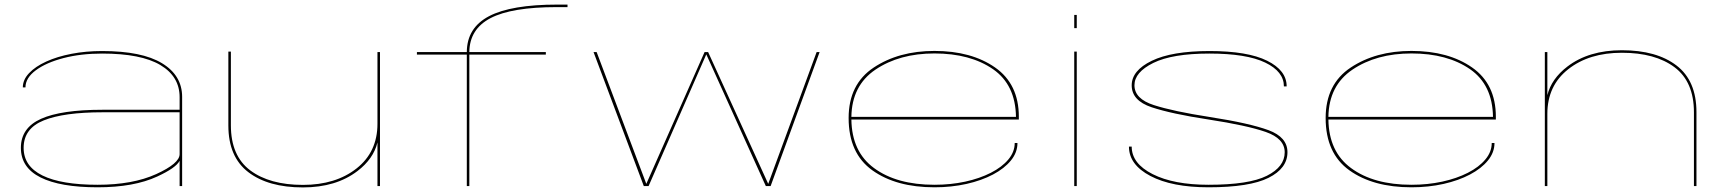

<svg xmlns="http://www.w3.org/2000/svg" viewBox="-20 -811 7526 837"><path d="M763 0V-110Q747 -79 665.5 -41.5Q564 5.5 405.5 5.5Q242.5 5.5 156.8 -37.5Q71 -80.5 71 -166.5Q71 -253.5 158.8 -293Q246.5 -332.5 427 -332.5H763V-387.5Q763 -477.5 679 -527.5Q595 -577.5 425 -577.5Q332.5 -577.5 256.8 -557.8Q181 -538 136 -504.5Q91 -471 91 -430H79.5Q79.5 -463.5 106.8 -492.2Q134 -521 181.8 -542.8Q229.5 -564.5 292 -576.5Q354.5 -588.5 425 -588.5Q599 -588.5 686.5 -535.2Q774 -482 774 -388.5V0ZM763 -139V-321.5H427.5Q258.5 -321.5 170.8 -286.2Q83 -251 83 -166.5Q83 -86.5 165 -46Q247 -5.5 405.5 -5.5Q558.5 -5.5 660.8 -52Q763 -98.5 763 -139Z M1625.5 0V-190Q1608 -118.5 1538.5 -65.5Q1445 6 1300.5 6Q1149.5 6 1062.5 -60.5Q975.5 -127 975.5 -264V-586H986.5V-265Q986.5 -131.5 1071 -68.2Q1155.5 -5 1300.5 -5Q1443.5 -5 1534.5 -76.8Q1625.5 -148.5 1625.5 -271.5V-584H1636.5V0Z M2015 0V-573H1797.5V-584H2015Q2015.5 -690 2112 -740.5Q2208.5 -791 2410 -791H2454V-780H2407.5Q2210.5 -780 2118.5 -732Q2027 -684 2026 -584H2359.5V-573H2026V0Z M2786.5 0 2567.5 -584H2581L2797.5 -9.5L3051.5 -584H3067L3329 -9.5L3540 -584H3553L3339.5 0H3318.5L3059 -574L2807.5 0Z M4053.5 5.5Q3886.5 5.5 3783 -68.5Q3679.5 -142.5 3679.5 -296.5Q3679.5 -444 3788.8 -516.5Q3898 -589 4053.5 -589Q4214.5 -589 4318 -516.8Q4421.5 -444.5 4421.5 -302V-290H3691.5Q3693.5 -149.5 3790 -78.5Q3888.5 -5.5 4053.5 -5.5Q4124.5 -5.5 4187.8 -19.2Q4251 -33 4299.5 -57.8Q4348 -82.5 4375.8 -115.8Q4403.5 -149 4403.5 -187.5H4415.5Q4415.5 -146.5 4387 -111.5Q4358.5 -76.5 4308.8 -50.2Q4259 -24 4193.5 -9.2Q4128 5.5 4053.5 5.5ZM3691.5 -301.5H4409Q4407 -441 4309.5 -509Q4210 -578 4053.5 -578Q3901 -578 3796.5 -507.5Q3693.5 -438 3691.5 -301.5Z M4663 0V-586H4674V0ZM4663 -746H4674V-688.5H4663Z M5248.5 5.5Q5089 5.5 4995.2 -43.8Q4901.5 -93 4901.5 -172H4913.5Q4913.5 -98 5005 -51.8Q5096.5 -5.5 5248.5 -5.5Q5425 -5.5 5502.8 -44.8Q5580.5 -84 5580.5 -147Q5580.5 -207 5497.8 -235.8Q5415 -264.5 5248.5 -290Q5087 -314.5 5000.2 -343.5Q4913.5 -372.5 4913.5 -439Q4913.5 -503.5 5001 -546Q5088.5 -588.5 5252.5 -588.5Q5419 -588.5 5504 -546.2Q5589 -504 5589 -434.5H5577Q5577 -499 5495.5 -538.2Q5414 -577.5 5252.5 -577.5Q5090.5 -577.5 5008 -536.8Q4925.5 -496 4925.5 -439.5Q4925.5 -380 5010.2 -352.8Q5095 -325.5 5253.5 -301Q5427.5 -274 5510 -243.5Q5592.5 -213 5592.5 -147.5Q5592.5 -77 5510 -35.8Q5427.5 5.5 5248.5 5.5Z M6133 5.5Q5966 5.5 5862.5 -68.5Q5759 -142.5 5759 -296.5Q5759 -444 5868.2 -516.5Q5977.5 -589 6133 -589Q6294 -589 6397.5 -516.8Q6501 -444.5 6501 -302V-290H5771Q5773 -149.5 5869.5 -78.5Q5968 -5.5 6133 -5.5Q6204 -5.5 6267.2 -19.2Q6330.5 -33 6379 -57.8Q6427.5 -82.5 6455.2 -115.8Q6483 -149 6483 -187.5H6495Q6495 -146.5 6466.5 -111.5Q6438 -76.5 6388.2 -50.2Q6338.5 -24 6273 -9.2Q6207.5 5.5 6133 5.5ZM5771 -301.5H6488.5Q6486.5 -441 6389 -509Q6289.5 -578 6133 -578Q5980.5 -578 5876 -507.5Q5773 -438 5771 -301.5Z M6714.5 0V-584H6725.5V-396Q6743 -467.5 6813 -521Q6906 -592 7050.5 -592Q7201.5 -592 7288.5 -525.5Q7375.5 -459 7375.5 -322V0H7364.5V-321Q7364.5 -454.5 7280 -517.8Q7195.5 -581 7050.5 -581Q6907.5 -581 6816.5 -509.2Q6725.5 -437.5 6725.5 -314.5V0Z"/></svg>

Font: Anybody UltraExpanded Thin
Style: Regular
Weight: 100
Width: 9
Designer: Tyler Finck
Foundry: Etcetera Type Company
Version: Version 1.010; ttfautohint (v1.8.3) -l 8 -r 50 -G 200 -x 14 